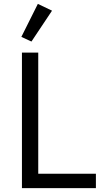

<svg xmlns="http://www.w3.org/2000/svg" viewBox="-20 -969 541 989"><path d="M248 -914 142 -755 90 -779 175 -949ZM474 0H93V-698H177V-74H474Z"/></svg>

Font: Aneliza
Style: Regular
Weight: 400
Designer: Mike Abbink, Paul van der Laan, Pieter van Rosmalen
Foundry: Bold Monday
Version: Version 3.0